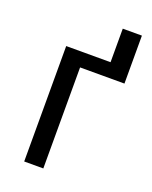

<svg xmlns="http://www.w3.org/2000/svg" viewBox="-132 -765 664 838"><g transform="rotate(20 200.0 -346.0)"><path d="M379.9 -469.2H173.8V0H85V-536.1H291V-691.9H379.9Z"/></g></svg>

Font: WenQuanYi Micro Hei
Style: Regular
Weight: 400
Foundry: Ascender Corporation
Version: Version 0.2.0-beta